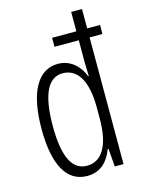

<svg xmlns="http://www.w3.org/2000/svg" viewBox="-117 -829 681 909"><g transform="rotate(-15 224.0 -375.0)"><path d="M197 10C264 10 302 -34 322 -88H326L333 0H376V-621H439V-665H376V-760H323V-665H204V-621H323V-516C323 -495 324 -472 325 -445H322C303 -496 260 -539 198 -539C100 -539 44 -441 44 -261C44 -85 96 10 197 10ZM208 -37C132 -37 99 -117 99 -260C99 -411 135 -490 208 -490C283 -490 323 -419 323 -293V-236C323 -108 282 -37 208 -37Z"/></g></svg>

Font: Noto Sans Georgian ExtraCondensed Light
Style: Regular
Weight: 300
Width: 2
Designer: Monotype Design Team, Akaki Razmadze
Foundry: Google LLC
Version: Version 2.005